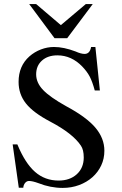

<svg xmlns="http://www.w3.org/2000/svg" viewBox="-20 -906 596 940"><path d="M469 -463H444Q432 -507 419 -531.5Q406 -556 383 -580Q330 -635 261 -635Q214 -635 185.5 -609.5Q157 -584 157 -542Q157 -501 191 -465.5Q225 -430 304 -386Q403 -333 447 -281Q491 -229 491 -168Q491 -129 475.5 -96Q460 -63 432.5 -38.5Q405 -14 367.5 0Q330 14 287 14Q227 14 169 -9Q139 -20 122 -20Q111 -20 103 -10.5Q95 -1 94 13H72L42 -199H65Q103 -107 151.5 -64.5Q200 -22 267 -22Q322 -22 356 -53Q390 -84 390 -135Q390 -173 376 -193Q337 -252 227 -310Q143 -354 107 -399.5Q71 -445 71 -505Q71 -583 124 -630Q149 -652 180.5 -664Q212 -676 244 -676Q292 -676 350 -654Q363 -648 374.5 -645Q386 -642 394 -642Q420 -642 426 -676H447ZM309 -719H247L123 -886H157L278 -783L400 -886H434Z"/></svg>

Font: Klingon pIqaD Mandel
Style: Regular
Weight: 400
Width: 0
Designer: Mike Neff (qa'vaj)
Foundry: Mike Neff and Michael Everson
Version: Version 2.003